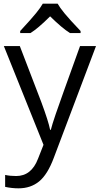

<svg xmlns="http://www.w3.org/2000/svg" viewBox="-20 -786 544 1046"><path d="M1 -535H88L205 -230Q244 -125 253 -79H257Q263 -104 283.5 -164.5Q304 -225 416 -535H503L273 74Q239 165 193 202.5Q147 240 81 240Q44 240 8 232V167Q35 173 68 173Q151 173 187 79L217 3ZM90 -617Q152 -684 177 -715Q202 -746 213 -766H294Q305 -746 331.5 -713.5Q358 -681 419 -617V-606H361Q318 -633 253 -697Q187 -631 146 -606H90Z"/></svg>

Font: Stephens Clock
Style: Regular
Weight: 400
Designer: Peter Wiegel (catfonts.de) with slight modifications by DT1.org
Version: Version 0.9.1